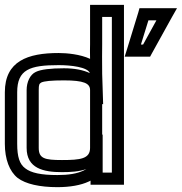

<svg xmlns="http://www.w3.org/2000/svg" viewBox="-22 -738 751 793"><path d="M220 -519C93 -519 -2 -486 -2 -357V-144C-2 -81 17 -30 51 -3C84 22 142 35 215 35C267 35 312 27 344 12C346 11 349 10 352 8V25H377H465H490V0V-693V-718H465H375H350V-693V-555C350 -540 349 -520 350 -495C309 -514 254 -519 220 -519ZM234 -77C163 -77 138 -83 138 -127V-366C138 -388 140 -392 148 -397C160 -403 190 -406 242 -406C324 -406 350 -394 350 -366V-127C350 -82 310 -77 234 -77ZM400 -182V-308H404L400 -433C399 -487 400 -528 400 -555V-668H440V-25H402V-57V-182H400ZM234 -27C269 -27 305 -29 335 -40C332 -38 327 -36 322 -33C296 -21 262 -15 215 -15C147 -15 106 -24 82 -43C59 -60 49 -90 49 -144V-357C49 -451 101 -469 220 -469C271 -469 340 -461 349 -436C322 -449 285 -456 242 -456C187 -456 146 -451 126 -441C102 -430 88 -399 88 -366V-127C88 -42 158 -27 234 -27ZM667 -704H573H554L549 -686L503 -536L493 -504H527H584H598L605 -517L688 -667L709 -704H667ZM624 -654 569 -554H560L591 -654H624Z"/></svg>

Font: Gamestation DisplayOutline
Style: Regular
Weight: 400
Designer: Jonas Hecksher
Foundry: Jonas Hecksher, Playtypeª, e-types AS
Version: Version 1.003